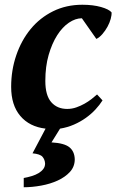

<svg xmlns="http://www.w3.org/2000/svg" viewBox="-20 -532 490 809"><path d="M412 -109Q400 -90 382.5 -71Q365 -52 342 -35.5Q319 -19 291.5 -7Q264 5 233 10L197 68Q251 71 272.5 88.5Q294 106 295 139Q295 170 275 192Q255 214 223.5 228.5Q192 243 153.5 250Q115 257 80 257V218Q97 215 113.5 210Q130 205 142.5 197.5Q155 190 162.5 180Q170 170 170 157Q169 140 159 128.5Q149 117 117 114L172 10Q104 2 65.5 -43.5Q27 -89 27 -166Q27 -236 48.5 -299Q70 -362 109 -409.5Q148 -457 203.5 -484.5Q259 -512 327 -512Q372 -512 405.5 -502.5Q439 -493 450 -480Q451 -469 446.5 -452.5Q442 -436 433 -419.5Q424 -403 411.5 -388.5Q399 -374 386 -368L325 -455Q298 -455 270.5 -436.5Q243 -418 221 -383.5Q199 -349 185 -300.5Q171 -252 171 -191Q171 -130 196 -101.5Q221 -73 263 -73Q283 -73 301.5 -79.5Q320 -86 336 -95Q352 -104 365.5 -114.5Q379 -125 389 -134Z"/></svg>

Font: PTSerif
Style: Bold Italic
Weight: 700
Italic angle: -12°
Designer: A.Korolkova, O.Umpeleva, V.Yefimov
Foundry: ParaType Ltd
Version: Version 1.000W OFL; ttfautohint (v1.2) -l 8 -r 50 -G 200 -x 